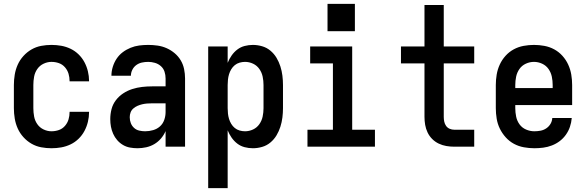

<svg xmlns="http://www.w3.org/2000/svg" viewBox="-20 -761 3040 996"><path d="M247 8Q220 8 193.5 3Q167 -2 143.5 -15.5Q120 -29 101.5 -49.5Q83 -70 72 -94.5Q61 -119 56.5 -146Q52 -173 52 -200V-320Q52 -347 56.5 -374Q61 -401 72 -425.5Q83 -450 101.5 -470.5Q120 -491 143.5 -504.5Q167 -518 193.5 -523Q220 -528 247 -528Q273 -528 298 -523.5Q323 -519 346 -508Q369 -497 387.5 -479Q406 -461 418 -438.5Q430 -416 436 -391Q442 -366 442 -341Q442 -341 442 -340.5Q442 -340 442 -339H341Q341 -339 341 -339.5Q341 -340 341 -340Q341 -360 335.5 -378.5Q330 -397 317 -412Q304 -427 285.5 -433.5Q267 -440 247 -440Q226 -440 206 -430.5Q186 -421 173.5 -403Q161 -385 157 -363.5Q153 -342 153 -320V-200Q153 -178 157 -156.5Q161 -135 173.5 -117Q186 -99 206 -89.5Q226 -80 247 -80Q267 -80 285.5 -86.5Q304 -93 317 -108Q330 -123 335.5 -141.5Q341 -160 341 -180Q341 -180 341 -180.5Q341 -181 341 -181H442Q442 -180 442 -179.5Q442 -179 442 -179Q442 -154 436 -129Q430 -104 418 -81.5Q406 -59 387.5 -41Q369 -23 346 -12Q323 -1 298 3.5Q273 8 247 8Z M693 8Q674 8 654.5 4.5Q635 1 618 -9Q601 -19 588 -34Q575 -49 567 -67Q559 -85 555.5 -104Q552 -123 552 -143Q552 -169 558.5 -194.5Q565 -220 581 -241Q597 -262 619 -276.5Q641 -291 666 -299Q691 -307 717 -310Q743 -313 769 -313H839V-354Q839 -372 833.5 -389Q828 -406 814.5 -418Q801 -430 783.5 -435Q766 -440 749 -440Q732 -440 716 -436.5Q700 -433 687 -423.5Q674 -414 666.5 -399Q659 -384 659 -368Q659 -368 659 -368Q659 -368 659 -368H558Q558 -368 558 -368Q558 -368 558 -368Q558 -391 565 -414Q572 -437 585 -456.5Q598 -476 616.5 -490Q635 -504 657 -513Q679 -522 702 -525Q725 -528 749 -528Q773 -528 797.5 -524.5Q822 -521 844.5 -511Q867 -501 886 -485Q905 -469 917.5 -448Q930 -427 935 -402.5Q940 -378 940 -354V0H839V-81Q830 -60 815 -42.5Q800 -25 780.5 -13.5Q761 -2 738.5 3Q716 8 693 8ZM733 -80Q754 -80 774.5 -86Q795 -92 810 -105.5Q825 -119 832 -139Q839 -159 839 -180V-225H769Q756 -225 743 -224Q730 -223 717.5 -220Q705 -217 693.5 -212Q682 -207 672 -198.5Q662 -190 657.5 -178Q653 -166 653 -153Q653 -137 658.5 -122.5Q664 -108 675.5 -97.5Q687 -87 702.5 -83.5Q718 -80 733 -80Z M1060 215V-520H1161V-435Q1169 -455 1181.5 -473Q1194 -491 1211 -504Q1228 -517 1249 -522.5Q1270 -528 1292 -528Q1316 -528 1340 -521Q1364 -514 1383 -498Q1402 -482 1414.5 -461Q1427 -440 1434.5 -416.5Q1442 -393 1445 -368.5Q1448 -344 1448 -320V-200Q1448 -176 1445 -151.5Q1442 -127 1434.5 -103.5Q1427 -80 1414.5 -59Q1402 -38 1383 -22Q1364 -6 1340 1Q1316 8 1292 8Q1270 8 1249 2.5Q1228 -3 1211 -16Q1194 -29 1181.5 -47Q1169 -65 1161 -85V215ZM1251 -80Q1273 -80 1293 -89.5Q1313 -99 1325.5 -117Q1338 -135 1342.5 -156.5Q1347 -178 1347 -200V-320Q1347 -342 1342.5 -363.5Q1338 -385 1325.5 -403Q1313 -421 1293 -430.5Q1273 -440 1251 -440Q1237 -440 1223 -436Q1209 -432 1198 -423Q1187 -414 1179.5 -401.5Q1172 -389 1168 -375.5Q1164 -362 1162.5 -348Q1161 -334 1161 -320V-200Q1161 -186 1162.5 -172Q1164 -158 1168 -144.5Q1172 -131 1179.5 -118.5Q1187 -106 1198 -97Q1209 -88 1223 -84Q1237 -80 1251 -80Z M1575 0V-88H1707V-432H1589V-520H1807V-88H1925V0ZM1679 -599V-741H1821V-599Z M2337 0Q2316 0 2295.5 -3.5Q2275 -7 2256 -16Q2237 -25 2222 -40Q2207 -55 2198 -74Q2189 -93 2185.5 -113.5Q2182 -134 2182 -155V-432H2060V-520H2182V-735H2282V-520H2440V-432H2282V-155Q2282 -142 2284.5 -130Q2287 -118 2294 -108Q2301 -98 2312.5 -93Q2324 -88 2337 -88H2440V0Z M2752 8Q2725 8 2697.5 3Q2670 -2 2646 -15Q2622 -28 2603.5 -48.5Q2585 -69 2573 -93.5Q2561 -118 2556.5 -145.5Q2552 -173 2552 -200V-320Q2552 -347 2556.5 -374Q2561 -401 2572.5 -426Q2584 -451 2602.5 -471.5Q2621 -492 2645 -505Q2669 -518 2696 -523Q2723 -528 2750 -528Q2777 -528 2804 -523Q2831 -518 2855 -505Q2879 -492 2897.5 -471.5Q2916 -451 2927.5 -426Q2939 -401 2943.5 -374Q2948 -347 2948 -320V-216H2653V-200Q2653 -178 2657.5 -156Q2662 -134 2675 -116Q2688 -98 2709 -89Q2730 -80 2752 -80Q2768 -80 2784 -83Q2800 -86 2813.5 -95Q2827 -104 2835.5 -118Q2844 -132 2845 -149H2946Q2944 -125 2936.5 -103Q2929 -81 2915.5 -62Q2902 -43 2883.5 -29Q2865 -15 2843 -6.5Q2821 2 2798 5Q2775 8 2752 8ZM2847 -304V-320Q2847 -342 2842.5 -363.5Q2838 -385 2825.5 -403Q2813 -421 2792.5 -430.5Q2772 -440 2750 -440Q2728 -440 2707.5 -430.5Q2687 -421 2674.5 -403Q2662 -385 2657.5 -363.5Q2653 -342 2653 -320V-304Z"/></svg>

Font: Iosevka SS04 Semibold
Style: Regular
Weight: 600
Monospace: yes
Designer: Belleve Invis
Foundry: Belleve Invis
Version: Version 19.0.0; ttfautohint (v1.8.4)